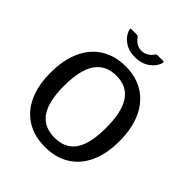

<svg xmlns="http://www.w3.org/2000/svg" viewBox="-257 -1112 1281 1281"><g transform="rotate(45 383.5 -472.0)"><path d="M59 -368Q59 -488 98.5 -574.5Q138 -661 211.5 -706.5Q285 -752 385 -752Q484 -752 556.5 -706.5Q629 -661 668.5 -575Q708 -489 708 -369Q708 -250 669 -165Q630 -80 557 -35Q484 10 384 10Q283 10 210 -34.5Q137 -79 98 -164Q59 -249 59 -368ZM582 -368Q582 -519 533 -591.5Q484 -664 385 -664Q285 -664 235 -591.5Q185 -519 185 -368Q185 -220 234.5 -149.5Q284 -79 385 -79Q485 -79 533.5 -149Q582 -219 582 -368ZM542 -941Q529 -897 486.5 -867.5Q444 -838 384 -838Q325 -838 283.5 -867Q242 -896 228 -943V-947Q228 -954 235 -954H287Q294 -954 297 -952Q300 -950 304 -944Q337 -899 384 -899Q411 -899 432.5 -912.5Q454 -926 466 -945Q470 -951 472.5 -952.5Q475 -954 480 -954H532Q540 -954 542 -951Q544 -948 542 -941Z"/></g></svg>

Font: Libre Franklin Medium
Style: Regular
Weight: 500
Designer: Pablo Impallari, Rodrigo Fuenzalida
Foundry: Impallari Type
Version: Version 1.002; ttfautohint (v1.5)